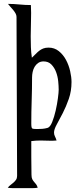

<svg xmlns="http://www.w3.org/2000/svg" viewBox="-20 -723 409 988"><path d="M21 -703Q50 -703 80 -700Q110 -697 139 -697Q141 -656 139.5 -616.5Q138 -577 138 -536Q138 -508 139 -480.5Q140 -453 144 -426Q155 -436 163.5 -445Q172 -454 181.5 -461.5Q191 -469 202.5 -473.5Q214 -478 230 -478Q260 -478 282.5 -460Q305 -442 319.5 -415Q334 -388 341 -357Q348 -326 348 -301Q348 -254 334 -214Q320 -174 303 -141Q286 -108 272 -82.5Q258 -57 258 -41Q258 -30 263 -20.5Q268 -11 271 0Q251 2 230 1Q209 0 189 0Q165 0 141 3V84L142 176Q142 191 146 199Q150 207 155.5 213Q161 219 166 225.5Q171 232 174 243Q162 245 150.5 245Q139 245 127 245H66Q55 245 43 245Q31 245 20 243Q26 235 34 229Q42 223 49.5 216.5Q57 210 62.5 202Q68 194 68 182L65 -636Q65 -645 60 -654Q55 -663 48 -671.5Q41 -680 33.5 -688Q26 -696 21 -703ZM141 -87Q141 -65 146 -62Q151 -59 170 -59Q184 -59 197.5 -60Q211 -61 225 -65Q238 -69 248.5 -95Q259 -121 266.5 -154Q274 -187 278 -217.5Q282 -248 282 -261Q282 -280 279.5 -305Q277 -330 268.5 -352.5Q260 -375 244.5 -391Q229 -407 204 -407Q188 -407 176.5 -399Q165 -391 158 -379Q151 -367 148 -352.5Q145 -338 145 -325Q145 -265 143 -206Q141 -147 141 -87Z"/></svg>

Font: Germanica
Style: Regular
Weight: 400
Designer: Peter Wiegel
Foundry: Peter Wiegel